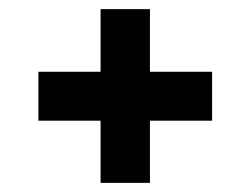

<svg xmlns="http://www.w3.org/2000/svg" viewBox="-20 -463 549 420"><path d="M200 -63V-199H64V-306H200V-443H308V-306H444V-199H308V-63Z"/></svg>

Font: Saira SemiCondensed
Style: Bold
Weight: 700
Width: 4
Designer: Hector Gatti with collaboration of the Omnibus-Type team
Foundry: Omnibus-Type
Version: Version 1.101